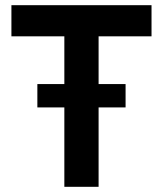

<svg xmlns="http://www.w3.org/2000/svg" viewBox="-20 -720 628 740"><path d="M228 0V-580H24V-700H564V-580H360V0ZM124 -306V-396H464V-306Z"/></svg>

Font: Space Grotesk Light
Style: Bold
Weight: 700
Version: Version 2.000